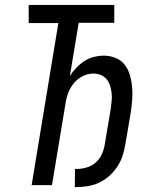

<svg xmlns="http://www.w3.org/2000/svg" viewBox="-20 -755 640 783"><path d="M285 8 286 -66H293Q313 -66 333.5 -72Q354 -78 370 -92Q386 -106 395 -125.5Q404 -145 407 -165L431 -307Q433 -324 435 -340.5Q437 -357 435.5 -372.5Q434 -388 429.5 -403.5Q425 -419 415.5 -431Q406 -443 391.5 -449Q377 -455 361 -455Q339 -455 317.5 -444.5Q296 -434 281 -415.5Q266 -397 258 -375.5Q250 -354 247 -332L192 0H109L218 -661H97V-735H446V-662H301L265 -445Q277 -464 292 -479.5Q307 -495 325 -506.5Q343 -518 363.5 -523Q384 -528 404 -528Q429 -528 452 -518.5Q475 -509 489.5 -489.5Q504 -470 510.5 -446.5Q517 -423 519 -398Q521 -373 519 -347Q517 -321 513 -295L491 -165Q487 -142 479.5 -119Q472 -96 458.5 -75.5Q445 -55 426 -38Q407 -21 385 -10.5Q363 0 339 4Q315 8 292 8Z"/></svg>

Font: Iosevka Custom Oblique
Style: Regular
Weight: 400
Italic angle: -9°
Designer: Belleve Invis
Foundry: Belleve Invis
Version: Version 27.0.1